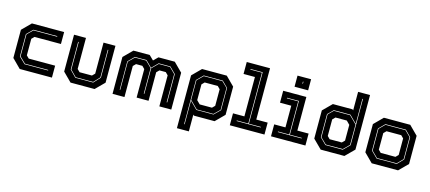

<svg xmlns="http://www.w3.org/2000/svg" viewBox="-64 -1380 4930 2199"><g transform="rotate(15 2401.0 -280.5)"><path d="M158 0 55 -103V-437L158 -540H540V-398.5H227L196.5 -368V-172L227 -141.5H540V0ZM197.5 -67H476.5V-74H200L130 -142.5V-402.5L196 -467.5H476.5V-474.5H193.5L123 -404.5V-139Z M760.5 0 657.5 -103V-540H799V-172L829.5 -141.5H976.5L1007 -172V-540H1148.5V-103L1045.5 0ZM799.5 -67.5H1011L1082 -144V-473.5H1075V-146L1008.5 -74.5H802L731 -146.5V-473.5H724V-144.5Z M1258.5 0V-437L1361.5 -540H1555L1607 -489L1658.5 -540H1852L1955 -437V0H1813.5V-368L1783 -398.5H1708L1677.5 -368V-30H1536V-368L1505.5 -398.5H1430.5L1400 -368V0ZM1325.5 -67H1332V-401L1399 -467.5H1532.5L1603.5 -397V-94.5H1610.5V-397L1681.5 -467.5H1815L1882 -401V-67H1889V-403L1817.5 -474.5H1679L1607 -402.5L1535 -474.5H1396.5L1325.5 -403Z M2072.5 189V-437L2175.5 -540H2468.5L2571.5 -437V-103L2468.5 0H2223.5L2214 -10V189ZM2140 123H2146.5V-157.5L2233.5 -70.5H2436.5L2508 -141V-405L2439 -473.5H2213.5L2140 -400ZM2254 -141.5H2399.5L2430 -172V-368L2399.5 -399H2244.5L2214 -368V-181.5ZM2236 -77 2146.5 -166.5V-398L2216 -466.5H2436.5L2501.5 -403V-143L2434 -77Z M2649 0V-141.5H2784V-608.5H2649V-750H2925V-141.5H3060V0ZM2712 -67H2997.5V-74H2855.5V-684H2712V-677H2848.5V-74H2712Z M3251 -618.5V-750H3412V-618.5ZM3328.5 -676H3335V-700H3328.5ZM3137.5 0V-141.5H3271V-398.5H3137.5V-540H3412V-141.5H3545.5V0ZM3200.5 -67H3483V-74H3341.5V-474H3200.5V-467H3334.5V-74H3200.5Z M4007.5 0H3726.5L3623 -103V-437L3726.5 -540H3959.5L3969.5 -530.5V-750H4111V-103ZM3968.5 -71.5H3767.5L3698.5 -139.5V-410L3757.5 -468H3949.5L4037.5 -381V-139.5ZM3939 -141.5 3969.5 -172V-358.5L3929.5 -399H3795L3764.5 -368V-172L3795 -141.5ZM3971 -64.5 4044.5 -137.5V-685.5H4037.5V-390L3952 -475H3755L3691.5 -412V-137.5L3765 -64.5Z M4331.5 0 4228.5 -103V-437L4331.5 -540H4644L4747 -437V-103L4644 0ZM4371.5 -67H4610L4679.5 -138.5V-403.5L4610 -473.5H4367.5L4297.5 -403V-141ZM4374 -74 4304.5 -143V-401L4370 -466.5H4607.5L4672.5 -401.5V-140.5L4607.5 -74ZM4400.5 -141.5H4575L4605.5 -172V-368L4575 -398.5H4400.5L4370 -368V-172Z"/></g></svg>

Font: Tourney Thin ExtraBold
Style: Regular
Weight: 800
Version: Version 1.015